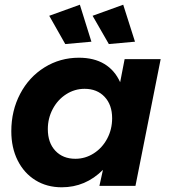

<svg xmlns="http://www.w3.org/2000/svg" viewBox="-20 -789 724 815"><path d="M28 -232Q28 -319 65.5 -390.5Q103 -462 169 -503Q235 -544 315 -544Q379 -544 423 -517.5Q467 -491 490 -440L509 -538H662L555 0H402L417 -68Q343 6 242 6Q179 6 130.5 -24Q82 -54 55 -108Q28 -162 28 -232ZM456 -287Q456 -344 424 -378Q392 -412 339 -412Q297 -412 261 -389Q225 -366 204 -326.5Q183 -287 183 -241Q183 -183 215 -149Q247 -115 300 -115Q342 -115 378 -138Q414 -161 435 -200.5Q456 -240 456 -287ZM319 -769 368 -612 257 -602 189 -722ZM503 -769 553 -612 442 -602 373 -722Z"/></svg>

Font: Gontserrat SemiBold
Style: Italic
Weight: 600
Italic angle: -11.3°
Designer: Julieta Ulanovsky
Foundry: Julieta Ulanovsky
Version: Version 6.001